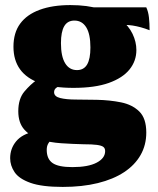

<svg xmlns="http://www.w3.org/2000/svg" viewBox="-20 -487 624 756"><path d="M227 249Q145 249 100 233Q55 217 37.5 191Q20 165 20 136Q20 98 43.5 69.5Q67 41 115 31L196 49Q175 69 169.5 79Q164 89 164 103Q164 139 187 155Q210 171 265 171Q327 171 360.5 153.5Q394 136 394 108Q394 97 387 91.5Q380 86 361.5 83.5Q343 81 308 81Q266 80 221 77Q176 74 138 62Q100 50 76 23.5Q52 -3 52 -49Q52 -98 76 -126.5Q100 -155 126 -173L222 -152Q211 -148 202 -141.5Q193 -135 193 -124Q193 -107 217 -101Q241 -95 279.5 -95Q318 -95 361 -94Q412 -93 456.5 -84Q501 -75 528.5 -48Q556 -21 556 35Q556 84 533.5 123.5Q511 163 468.5 191Q426 219 365 234Q304 249 227 249ZM269 -141Q190 -141 137.5 -159.5Q85 -178 59 -214Q33 -250 33 -303Q33 -358 59.5 -394Q86 -430 136.5 -448.5Q187 -467 257 -467Q325 -467 374 -451.5Q423 -436 455 -410.5Q487 -385 502 -353.5Q517 -322 517 -290Q517 -247 490 -213.5Q463 -180 408.5 -160.5Q354 -141 269 -141ZM283 -211Q310 -211 323 -233Q336 -255 336 -300Q336 -353 319.5 -379.5Q303 -406 273 -406Q246 -406 233 -384Q220 -362 220 -317Q220 -265 236.5 -238Q253 -211 283 -211ZM569 -368Q551 -375 534.5 -379.5Q518 -384 502 -386.5Q486 -389 468 -389L349 -458H556Q564 -441 566.5 -418Q569 -395 569 -368Z"/></svg>

Font: Vollkorn Black
Style: Regular
Weight: 900
Designer: Friedrich Althausen
Foundry: Friedrich Althausen
Version: Version 5.000